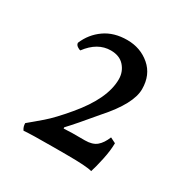

<svg xmlns="http://www.w3.org/2000/svg" viewBox="-92 -837 473 490"><g transform="rotate(30 144.5 -592.0)"><path d="M122 -483 147 -484H184Q206 -484 218 -494Q230 -504 238 -524L254 -516Q254 -495 248 -467Q242 -439 237 -424Q222 -429 161 -429H124Q57 -429 36 -427Q30 -435 30 -446Q36 -451 48 -461Q60 -471 68 -478Q90 -497 121 -534Q181 -605 181 -662Q181 -684 167 -700Q153 -716 127 -716Q88 -716 59 -677Q56 -677 50 -681Q44 -685 44 -691Q57 -722 84 -741Q111 -760 150 -760Q189 -760 217 -736Q245 -712 245 -670Q245 -627 187 -562Q142 -508 122 -487Q121 -486 122 -483Z"/></g></svg>

Font: Lusitana
Style: Regular
Weight: 400
Designer: Ana Paula Megda
Foundry: Ana Paula Megda
Version: Version 1.001; ttfautohint (v1.4.1)